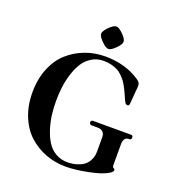

<svg xmlns="http://www.w3.org/2000/svg" viewBox="-160 -1042 1110 1192"><g transform="rotate(20 395.0 -446.0)"><path d="M359.4 -789.1Q331.1 -817.4 331.1 -835Q331.1 -852.5 359.4 -880.9Q387.7 -909.2 405.3 -909.2Q422.9 -909.2 451.2 -880.9Q479.5 -852.5 479.5 -835Q479.5 -817.4 451.2 -789.1Q422.9 -760.7 405.3 -760.7Q387.7 -760.7 359.4 -789.1ZM405.3 -710.9Q517.6 -710.9 604.5 -664.1Q636.7 -646.5 647.5 -635.7Q658.2 -625 658.2 -607.4Q658.2 -593.8 656.2 -582L648.4 -486.3Q646.5 -472.7 636.7 -472.7Q627 -472.7 620.1 -482.4Q613.3 -492.2 605.5 -511.7Q596.7 -531.2 591.3 -543.5Q585.9 -555.7 575.2 -575.7Q564.5 -595.7 554.7 -608.4Q544.9 -621.1 529.3 -636.7Q513.7 -652.3 496.1 -661.1Q478.5 -669.9 455.1 -675.8Q431.6 -681.6 405.3 -681.6Q361.3 -681.6 326.7 -660.2Q292 -638.7 271 -605.5Q250 -572.3 235.8 -526.9Q221.7 -481.4 216.3 -437.5Q210.9 -393.6 210.9 -347.2Q210.9 -300.8 216.3 -256.8Q221.7 -212.9 235.8 -168Q250 -123 271 -88.9Q292 -54.7 326.7 -33.7Q361.3 -12.7 405.3 -12.7Q441.4 -12.7 469.7 -22Q498 -31.2 514.6 -43.9Q531.2 -56.6 541.5 -75.2Q551.8 -93.8 554.7 -108.9Q557.6 -124 557.6 -140.6V-233.4Q557.6 -254.9 544.9 -267.6Q533.2 -279.3 509.8 -279.3H471.7Q464.8 -279.3 460 -283.2Q455.1 -287.1 455.1 -293.9Q455.1 -300.8 459 -304.7Q462.9 -308.6 467.8 -308.6H719.7Q733.4 -308.6 733.4 -293.9Q733.4 -288.1 730.5 -283.7Q727.5 -279.3 722.7 -279.3Q701.2 -279.3 693.4 -270.5Q681.6 -257.8 681.6 -233.4V-89.8Q681.6 -81.1 690.4 -76.2Q698.2 -72.3 698.2 -65.4Q698.2 -54.7 675.8 -41Q637.7 -17.6 552.7 -0.5Q467.8 16.6 405.3 16.6Q335.9 16.6 273.4 -6.8Q210.9 -30.3 161.6 -74.7Q112.3 -119.1 83.5 -189.5Q54.7 -259.8 54.7 -347.2Q54.7 -434.6 83.5 -505.4Q112.3 -576.2 161.6 -620.1Q210.9 -664.1 273.4 -687.5Q335.9 -710.9 405.3 -710.9Z"/></g></svg>

Font: Monomakh Unicode TT
Style: Medium
Weight: 500
Designer: Alexey Kryukov, Aleksandr Andreev
Version: Version 1.1